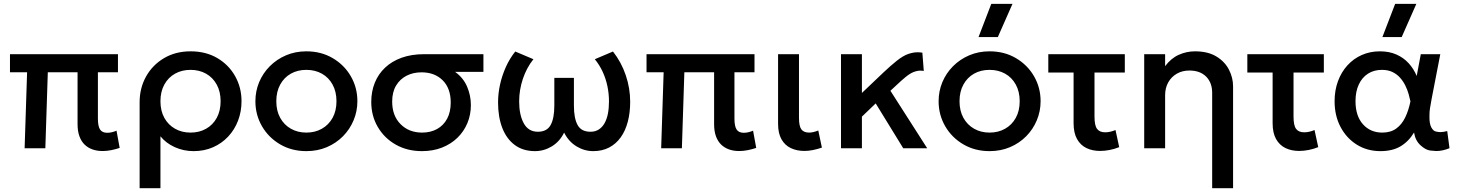

<svg xmlns="http://www.w3.org/2000/svg" viewBox="-20 -780 7679 1010"><path d="M520 14.5Q490.5 14.5 466.5 6Q442.5 -2.5 425 -19.5Q407.5 -36.5 397.8 -63.2Q388 -90 388 -127V-400H231.5L218.5 0H109.5L122.5 -400H32.5V-495H600.5V-400H495V-156.5Q495 -115.5 506.5 -98.5Q518 -81.5 544 -81.5Q556.5 -81.5 568.8 -84.5Q581 -87.5 593 -92.5L609.5 -2Q587.5 5.5 564.5 10Q541.5 14.5 520 14.5Z M714.5 210V-242.5Q714.5 -317 748.5 -377.8Q782.5 -438.5 843 -474.2Q903.5 -510 982.5 -510Q1063 -510 1123.2 -474.5Q1183.5 -439 1217 -379.2Q1250.5 -319.5 1250.5 -247.5Q1250.5 -193 1232.2 -145.2Q1214 -97.5 1180.2 -61.5Q1146.5 -25.5 1100.2 -5.2Q1054 15 998.5 15Q945.5 15 899.2 -6Q853 -27 824 -63V210ZM982.5 -82.5Q1028.5 -82.5 1064.2 -102.8Q1100 -123 1120.2 -160Q1140.5 -197 1140.5 -247.5Q1140.5 -298 1120 -335.2Q1099.5 -372.5 1063.8 -392.5Q1028 -412.5 982.5 -412.5Q936.5 -412.5 900.8 -392.5Q865 -372.5 844.5 -335.2Q824 -298 824 -247.5Q824 -197 844.5 -160Q865 -123 900.8 -102.8Q936.5 -82.5 982.5 -82.5Z M1591.5 15Q1514 15 1453.2 -20.8Q1392.5 -56.5 1358 -116.2Q1323.5 -176 1323.5 -247.5Q1323.5 -300.5 1343.2 -347.8Q1363 -395 1399.2 -431.5Q1435.5 -468 1484.5 -489Q1533.5 -510 1591.5 -510Q1669.5 -510 1730.2 -474.2Q1791 -438.5 1825.5 -378.8Q1860 -319 1860 -247.5Q1860 -195 1840.2 -147.5Q1820.5 -100 1784.5 -63.5Q1748.5 -27 1699.5 -6Q1650.5 15 1591.5 15ZM1591.5 -82.5Q1637.5 -82.5 1673.2 -102.8Q1709 -123 1729.5 -160Q1750 -197 1750 -247.5Q1750 -298 1729.5 -335.2Q1709 -372.5 1673.2 -392.5Q1637.5 -412.5 1591.5 -412.5Q1545.5 -412.5 1510 -392.5Q1474.5 -372.5 1454 -335.2Q1433.5 -298 1433.5 -247.5Q1433.5 -197 1454 -160Q1474.5 -123 1510.2 -102.8Q1546 -82.5 1591.5 -82.5Z M2199.5 15Q2122.5 15 2062.2 -19Q2002 -53 1967.5 -111.8Q1933 -170.5 1933 -244Q1933 -298.5 1951.5 -344.5Q1970 -390.5 2005.8 -424.2Q2041.5 -458 2093.2 -476.5Q2145 -495 2211 -495H2523V-402H2374Q2417.5 -370.5 2437.2 -324Q2457 -277.5 2457 -227.5Q2457 -176 2438.5 -132Q2420 -88 2386 -55Q2352 -22 2304.8 -3.5Q2257.5 15 2199.5 15ZM2200.5 -82.5Q2245.5 -82.5 2279.5 -101.5Q2313.5 -120.5 2332.2 -155.8Q2351 -191 2351 -240.5Q2351 -315.5 2308.8 -357.5Q2266.5 -399.5 2197.5 -399.5Q2153.5 -399.5 2118.8 -381.8Q2084 -364 2063.5 -329.8Q2043 -295.5 2043 -245.5Q2043 -171.5 2087 -127Q2131 -82.5 2200.5 -82.5Z M2794.5 15Q2731.5 15 2688 -17.2Q2644.5 -49.5 2622.2 -107.2Q2600 -165 2600 -241Q2600 -288 2610.5 -335.5Q2621 -383 2641 -427.5Q2661 -472 2690.5 -509L2786 -468.5Q2767.5 -445.5 2753.8 -419.5Q2740 -393.5 2730.5 -365.2Q2721 -337 2716 -307.2Q2711 -277.5 2711 -246.5Q2711 -176 2735 -131.8Q2759 -87.5 2808 -87Q2808.5 -87 2809.5 -87Q2857 -87 2876.5 -122.2Q2896 -157.5 2896 -224.5V-370.5H2999V-224.5Q2999 -157.5 3018.5 -122.2Q3038 -87 3085.5 -87Q3086.5 -87 3087 -87Q3111.5 -87 3129.8 -98.8Q3148 -110.5 3160 -131.5Q3172 -152.5 3177.8 -181.8Q3183.5 -211 3183.5 -246.5Q3183.5 -287.5 3175.2 -326.8Q3167 -366 3150.5 -402Q3134 -438 3109 -468.5L3204.5 -509Q3248.5 -453 3271.8 -384.2Q3295 -315.5 3295 -245Q3295 -187.5 3282.5 -139.8Q3270 -92 3245.2 -57.5Q3220.5 -23 3184.2 -4Q3148 15 3100.5 15Q3054 15 3012.5 -10.2Q2971 -35.5 2947.5 -82.5Q2924.5 -35.5 2883 -10.2Q2841.5 15 2794.5 15Z M3868.5 14.5Q3839 14.5 3815 6Q3791 -2.5 3773.5 -19.5Q3756 -36.5 3746.2 -63.2Q3736.5 -90 3736.5 -127V-400H3580L3567 0H3458L3471 -400H3381V-495H3949V-400H3843.5V-156.5Q3843.5 -115.5 3855 -98.5Q3866.5 -81.5 3892.5 -81.5Q3905 -81.5 3917.2 -84.5Q3929.5 -87.5 3941.5 -92.5L3958 -2Q3936 5.5 3913 10Q3890 14.5 3868.5 14.5Z M4212 14Q4171 14 4139.8 -1Q4108.5 -16 4090.8 -47.5Q4073 -79 4073 -128.5V-495H4183V-160Q4183 -116.5 4195.5 -99.5Q4208 -82.5 4237 -82.5Q4247.5 -82.5 4259.8 -85.5Q4272 -88.5 4284.5 -93.5L4303.5 -3.5Q4280 4.5 4256.8 9.2Q4233.5 14 4212 14Z M4404 0V-495H4514V-291L4627 -398.5Q4665.5 -435 4698 -460.8Q4730.5 -486.5 4757 -495.8Q4783.5 -505 4806.5 -505Q4819 -505 4832 -503L4839.5 -407Q4831 -408.5 4822.5 -408.5Q4805 -408.5 4785.8 -401Q4766.5 -393.5 4743.8 -374.8Q4721 -356 4693 -329.5L4664 -302.5L4857.5 0H4731.5L4586.5 -236L4514 -166.5V0Z M5185.5 15Q5108 15 5047.2 -20.8Q4986.5 -56.5 4952 -116.2Q4917.5 -176 4917.5 -247.5Q4917.5 -300.5 4937.2 -347.8Q4957 -395 4993.2 -431.5Q5029.5 -468 5078.5 -489Q5127.5 -510 5185.5 -510Q5263.5 -510 5324.2 -474.2Q5385 -438.5 5419.5 -378.8Q5454 -319 5454 -247.5Q5454 -195 5434.2 -147.5Q5414.5 -100 5378.5 -63.5Q5342.5 -27 5293.5 -6Q5244.5 15 5185.5 15ZM5185.5 -82.5Q5231.5 -82.5 5267.2 -102.8Q5303 -123 5323.5 -160Q5344 -197 5344 -247.5Q5344 -298 5323.5 -335.2Q5303 -372.5 5267.2 -392.5Q5231.5 -412.5 5185.5 -412.5Q5139.5 -412.5 5104 -392.5Q5068.5 -372.5 5048 -335.2Q5027.5 -298 5027.5 -247.5Q5027.5 -197 5048 -160Q5068.5 -123 5104.2 -102.8Q5140 -82.5 5185.5 -82.5ZM5127.5 -585 5194.5 -759.5H5306L5229 -585Z M5767 14Q5726.5 14 5695 -1.2Q5663.5 -16.5 5645.5 -48.8Q5627.5 -81 5627.5 -132V-398.5H5494.5V-495H5897V-398.5H5737.5V-167Q5737.5 -120 5751 -102Q5764.5 -84 5793.5 -84Q5807 -84 5820.2 -87Q5833.5 -90 5848 -96L5867.5 -6Q5842.5 4 5816.8 9Q5791 14 5767 14Z M6356.5 210V-292Q6356.5 -345 6324.8 -377Q6293 -409 6236.5 -409Q6199.5 -409 6170.8 -392.5Q6142 -376 6125.5 -346.8Q6109 -317.5 6109 -278.5V0H5999V-495H6109V-432Q6140 -473.5 6181 -491.8Q6222 -510 6266 -510Q6334 -510 6378.5 -483Q6423 -456 6444.8 -413.5Q6466.5 -371 6466.5 -326V210Z M6814 14Q6773.5 14 6742 -1.2Q6710.5 -16.5 6692.5 -48.8Q6674.5 -81 6674.5 -132V-398.5H6541.5V-495H6944V-398.5H6784.5V-167Q6784.5 -120 6798 -102Q6811.5 -84 6840.5 -84Q6854 -84 6867.2 -87Q6880.5 -90 6895 -96L6914.5 -6Q6889.5 4 6863.8 9Q6838 14 6814 14Z M7242 15Q7172 15 7117.5 -19Q7063 -53 7031.8 -112.2Q7000.5 -171.5 7000.5 -247.5Q7000.5 -304.5 7018.2 -352.8Q7036 -401 7068 -436.2Q7100 -471.5 7143.8 -490.8Q7187.5 -510 7239 -510Q7288 -510 7325.8 -493.2Q7363.5 -476.5 7390 -447.5Q7416.5 -418.5 7432.5 -380.5L7454 -495H7556.5L7511 -260Q7500 -203 7499.8 -183.8Q7499.5 -164.5 7499.5 -162.5Q7499.5 -128 7509.5 -109.5Q7519.5 -91 7533.8 -88Q7548 -85 7556.5 -85Q7572.5 -85 7593 -90.5L7605 -0.5Q7568.5 14.5 7535.5 14.5Q7527.5 14.5 7503.5 11.8Q7479.5 9 7452.2 -16Q7425 -41 7418.5 -83Q7390 -35.5 7347.2 -10.2Q7304.5 15 7242 15ZM7251.5 -82.5Q7295.5 -82.5 7324.8 -103.8Q7354 -125 7372 -162.2Q7390 -199.5 7399.5 -247Q7396 -263.5 7390 -285Q7384 -306.5 7373.2 -328.8Q7362.5 -351 7346 -370Q7329.5 -389 7305.8 -400.8Q7282 -412.5 7249.5 -412.5Q7207.5 -412.5 7176.2 -392.5Q7145 -372.5 7127.8 -335.5Q7110.5 -298.5 7110.5 -248Q7110.5 -170.5 7149.5 -126.5Q7188.5 -82.5 7251.5 -82.5ZM7252 -585 7319 -759.5H7430.5L7353.5 -585Z"/></svg>

Font: Geologica EX
Style: Regular
Weight: 400
Designer: Sindre Bremnes, Frode Helland
Foundry: Monokrom Skriftforlag AS
Version: Version 1.010;gftools[0.9.28]